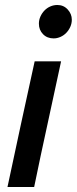

<svg xmlns="http://www.w3.org/2000/svg" viewBox="-20 -750 308 770"><path d="M195 -596Q169 -596 152.5 -613Q136 -630 136 -655Q136 -670 142 -683.5Q148 -697 158 -707.5Q168 -718 181.5 -724Q195 -730 210 -730Q235 -730 251.5 -712Q268 -694 268 -671Q268 -656 262 -642.5Q256 -629 246 -618.5Q236 -608 222.5 -602Q209 -596 195 -596ZM225 -504Q198 -377 170.5 -252Q143 -127 117 0H10Q37 -127 64 -252Q91 -377 119 -504Z"/></svg>

Font: Rosa Sans Medium
Style: Italic
Weight: 500
Italic angle: -12°
Designer: Pentagram / MCKL
Foundry: Pentagram / MCKL
Version: Version 1.005;September 16, 2019;FontCreator 11.5.0.2425 64-